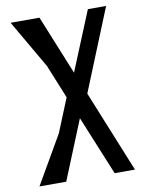

<svg xmlns="http://www.w3.org/2000/svg" viewBox="-94 -929 765 996"><g transform="rotate(-10 289.0 -431.0)"><path d="M32 -862 179 -608 251 -431 179 -254 32 0H173L300 -312L428 0H535L360 -431L535 -862H439L311 -550L184 -862Z"/></g></svg>

Font: BackOut Medium
Style: Regular
Weight: 500
Designer: Frank Adebiaye
Foundry: Velvetyne Type Foundry
Version: Version 2.000;hotconv 1.0.109;makeotfexe 2.5.65596